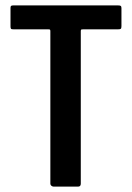

<svg xmlns="http://www.w3.org/2000/svg" viewBox="-20 -693 490 713"><path d="M179 0Q175 0 171 -3Q167 -6 167 -11V-577Q167 -582 165.5 -583Q164 -584 160 -584H32Q23 -584 21 -586Q19 -588 19 -595V-663Q19 -669 21 -671Q23 -673 31 -673H417Q426 -673 428.5 -671Q431 -669 431 -663V-596Q431 -588 428.5 -586Q426 -584 417 -584H289Q283 -584 281.5 -583Q280 -582 280 -577V-11Q280 0 270 0Z"/></svg>

Font: Glory SemiBold
Style: Regular
Weight: 600
Designer: Robert Leuschke
Foundry: Robert Leuschke
Version: Version 1.011